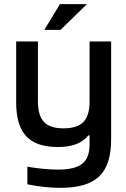

<svg xmlns="http://www.w3.org/2000/svg" viewBox="-20 -700 610 926"><path d="M516 -30V-500H412V-211C412 -120 375 -81 286 -81C200 -81 163 -120 163 -211V-500H58V-207C58 -58 120 9 259 9C331 9 376 -10 406 -47H412V-4C412 79 373 118 260 118C215 118 157 112 112 104V189C169 200 219 206 269 206C450 206 516 132 516 -30ZM194 -556H272L399 -680H269Z"/></svg>

Font: LT Wave Alt Medium
Style: Regular
Weight: 500
Designer: Daniel Lyons
Version: Version 2.5 (Glyphs App)